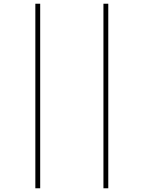

<svg xmlns="http://www.w3.org/2000/svg" viewBox="-20 -780 772 1032"><path d="M170 -760H196V232H170ZM536 -760H562V232H536Z"/></svg>

Font: Noto Sans Display Thin Cond
Style: Regular
Weight: 250
Width: 3
Designer: Monotype Design team
Foundry: Monotype Imaging Inc.
Version: Version 1.000